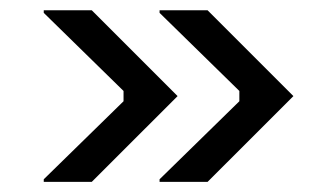

<svg xmlns="http://www.w3.org/2000/svg" viewBox="-20 -445 640 373"><path d="M158.3 -91.7H65V-96.7L220 -248.3V-268.3L65 -420V-425H158.3L325 -258.3ZM383.3 -91.7H290V-96.7L445 -248.3V-268.3L290 -420V-425H383.3L550 -258.3Z"/></svg>

Font: Familjen Grotesk Variable
Style: Regular
Weight: 400
Designer: Anders Wikstroem, Jonas Baeckman, Matilda Gysing, Kristian Moeller
Foundry: Familjen STHLM AB
Version: Version 2.000